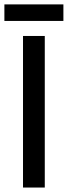

<svg xmlns="http://www.w3.org/2000/svg" viewBox="-27 -841 305 861"><path d="M173.8 -679.7H76.2V0H173.8ZM257.3 -821.3H-7.3V-747.1H257.3Z"/></svg>

Font: Inder
Style: Regular
Weight: 400
Designer: Irina Smirnova
Foundry: Irina Smirnova
Version: Version 1.001